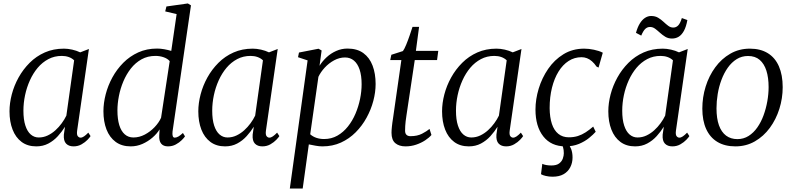

<svg xmlns="http://www.w3.org/2000/svg" viewBox="-20 -837 4589 1111"><path d="M426.5 -82.5Q423 -58 430 -49.2Q437 -40.5 446 -40.5Q455.5 -40.5 466.5 -48Q477.5 -55.5 491 -69.5L504 -49.5Q500 -42.5 486.5 -28.2Q473 -14 452.2 -2Q431.5 10 405.5 10Q378 10 362.5 -6Q347 -22 349.5 -58L356 -103.5Q338.5 -75.5 314.8 -49.2Q291 -23 260 -6.5Q229 10 190 10Q139.5 10 105 -15.8Q70.5 -41.5 52.8 -87.2Q35 -133 35 -193Q35 -240 48.2 -290.8Q61.5 -341.5 87.5 -388.5Q113.5 -435.5 151.5 -473.5Q189.5 -511.5 239.2 -533.5Q289 -555.5 350 -555.5Q372.5 -555.5 398 -549.8Q423.5 -544 444 -534L494.5 -553.5ZM409 -488Q396 -500.5 377.8 -507Q359.5 -513.5 337.5 -513.5Q295 -513.5 260 -495Q225 -476.5 198.2 -444.8Q171.5 -413 153 -372Q134.5 -331 125 -286Q115.5 -241 115.5 -196.5Q115.5 -145 126.8 -110.5Q138 -76 158 -58.8Q178 -41.5 204 -41.5Q231.5 -41.5 255.8 -53Q280 -64.5 300.5 -83Q321 -101.5 337.2 -123.8Q353.5 -146 364 -168Z M978.5 -77Q976.5 -59 979.5 -49.8Q982.5 -40.5 991 -40.5Q1001 -40.5 1012.5 -47.2Q1024 -54 1038.5 -67.5L1050.5 -48Q1045.5 -40 1031.5 -26Q1017.5 -12 997.2 -1Q977 10 952 10Q925.5 10 912.5 -6Q899.5 -22 901.5 -54.5L903.5 -88.5Q888.5 -63.5 862.5 -41Q836.5 -18.5 804.2 -4.2Q772 10 736.5 10Q684.5 10 649.2 -16Q614 -42 596.2 -87.8Q578.5 -133.5 578.5 -193.5Q578.5 -240.5 591.5 -291Q604.5 -341.5 630.2 -388.8Q656 -436 693.5 -473.8Q731 -511.5 780 -533.8Q829 -556 889 -556Q909 -556 931 -552Q953 -548 971 -542.5L1002 -755.5L936 -771L943 -799.5L1067 -817L1085 -806ZM962 -483.5Q948.5 -498.5 926.2 -506Q904 -513.5 879.5 -513.5Q834.5 -513.5 799 -493.8Q763.5 -474 737.2 -440.5Q711 -407 693.8 -366Q676.5 -325 668 -281.2Q659.5 -237.5 659.5 -198Q659.5 -148 670.2 -113Q681 -78 701.8 -59.8Q722.5 -41.5 752 -41.5Q786 -41.5 817.8 -58.2Q849.5 -75 874.5 -101.2Q899.5 -127.5 912 -155.5Z M1519 -82.5Q1515.5 -58 1522.5 -49.2Q1529.5 -40.5 1538.5 -40.5Q1548 -40.5 1559 -48Q1570 -55.5 1583.5 -69.5L1596.5 -49.5Q1592.5 -42.5 1579 -28.2Q1565.5 -14 1544.8 -2Q1524 10 1498 10Q1470.5 10 1455 -6Q1439.5 -22 1442 -58L1448.5 -103.5Q1431 -75.5 1407.2 -49.2Q1383.5 -23 1352.5 -6.5Q1321.5 10 1282.5 10Q1232 10 1197.5 -15.8Q1163 -41.5 1145.2 -87.2Q1127.5 -133 1127.5 -193Q1127.5 -240 1140.8 -290.8Q1154 -341.5 1180 -388.5Q1206 -435.5 1244 -473.5Q1282 -511.5 1331.8 -533.5Q1381.5 -555.5 1442.5 -555.5Q1465 -555.5 1490.5 -549.8Q1516 -544 1536.5 -534L1587 -553.5ZM1501.5 -488Q1488.5 -500.5 1470.2 -507Q1452 -513.5 1430 -513.5Q1387.5 -513.5 1352.5 -495Q1317.5 -476.5 1290.8 -444.8Q1264 -413 1245.5 -372Q1227 -331 1217.5 -286Q1208 -241 1208 -196.5Q1208 -145 1219.2 -110.5Q1230.5 -76 1250.5 -58.8Q1270.5 -41.5 1296.5 -41.5Q1324 -41.5 1348.2 -53Q1372.5 -64.5 1393 -83Q1413.5 -101.5 1429.8 -123.8Q1446 -146 1456.5 -168Z M1657 254 1760 -487.5 1704.5 -506 1710 -533 1823 -555 1841 -545 1829 -456.5Q1845.5 -483 1870 -505.8Q1894.5 -528.5 1925.5 -542.2Q1956.5 -556 1991 -556Q2046.5 -556 2082.5 -529.8Q2118.5 -503.5 2136 -457.2Q2153.5 -411 2153.5 -351Q2153.5 -303.5 2140.2 -253.2Q2127 -203 2101.2 -156Q2075.5 -109 2038.2 -71.5Q2001 -34 1952.8 -12Q1904.5 10 1846 10Q1827 10 1806.5 6.2Q1786 2.5 1767 -1.5L1731.5 254ZM1775 -60Q1790 -46.5 1810.5 -39.5Q1831 -32.5 1855.5 -32.5Q1898 -32.5 1932.5 -52.2Q1967 -72 1993.2 -105Q2019.5 -138 2037 -179.2Q2054.5 -220.5 2063.5 -264.5Q2072.5 -308.5 2072.5 -349.5Q2072.5 -399.5 2061 -434Q2049.5 -468.5 2028 -486.5Q2006.5 -504.5 1976.5 -504.5Q1944 -504.5 1913.5 -488Q1883 -471.5 1859.2 -445.8Q1835.5 -420 1822.5 -392.5Z M2332 -169.5Q2329 -149.5 2327.2 -135Q2325.5 -120.5 2324.8 -108Q2324 -95.5 2324 -80.5Q2324 -65 2332 -57Q2340 -49 2355.5 -49Q2394.5 -49 2422 -63.2Q2449.5 -77.5 2465.5 -91L2476.5 -56Q2463.5 -40.5 2440.5 -25.2Q2417.5 -10 2388.2 0Q2359 10 2326.5 10Q2289.5 10 2267.5 -8.5Q2245.5 -27 2245.5 -68.5Q2245.5 -75.5 2246 -84.8Q2246.5 -94 2247.8 -105Q2249 -116 2250.5 -127.8Q2252 -139.5 2254 -151L2302.5 -489.5H2238L2244.5 -520L2311.5 -541.5Q2320 -553 2330.5 -578.5Q2341 -604 2350.8 -632.8Q2360.5 -661.5 2367 -681.5H2405L2386.5 -542.5H2516L2509 -489.5H2380Z M2929.5 -82.5Q2926 -58 2933 -49.2Q2940 -40.5 2949 -40.5Q2958.5 -40.5 2969.5 -48Q2980.5 -55.5 2994 -69.5L3007 -49.5Q3003 -42.5 2989.5 -28.2Q2976 -14 2955.2 -2Q2934.5 10 2908.5 10Q2881 10 2865.5 -6Q2850 -22 2852.5 -58L2859 -103.5Q2841.5 -75.5 2817.8 -49.2Q2794 -23 2763 -6.5Q2732 10 2693 10Q2642.5 10 2608 -15.8Q2573.5 -41.5 2555.8 -87.2Q2538 -133 2538 -193Q2538 -240 2551.2 -290.8Q2564.5 -341.5 2590.5 -388.5Q2616.5 -435.5 2654.5 -473.5Q2692.5 -511.5 2742.2 -533.5Q2792 -555.5 2853 -555.5Q2875.5 -555.5 2901 -549.8Q2926.5 -544 2947 -534L2997.5 -553.5ZM2912 -488Q2899 -500.5 2880.8 -507Q2862.5 -513.5 2840.5 -513.5Q2798 -513.5 2763 -495Q2728 -476.5 2701.2 -444.8Q2674.5 -413 2656 -372Q2637.5 -331 2628 -286Q2618.5 -241 2618.5 -196.5Q2618.5 -145 2629.8 -110.5Q2641 -76 2661 -58.8Q2681 -41.5 2707 -41.5Q2734.5 -41.5 2758.8 -53Q2783 -64.5 2803.5 -83Q2824 -101.5 2840.2 -123.8Q2856.5 -146 2867 -168Z M3252 10Q3169 10 3123.8 -47.8Q3078.5 -105.5 3078.5 -203Q3078.5 -262.5 3097.2 -324.2Q3116 -386 3152 -438.5Q3188 -491 3240.5 -523.2Q3293 -555.5 3360.5 -555.5Q3387 -555.5 3417 -549.2Q3447 -543 3468 -532L3443.5 -446L3432 -451.5Q3419.5 -470 3405.5 -482.2Q3391.5 -494.5 3376.5 -500.2Q3361.5 -506 3345 -506Q3304 -506 3270.2 -484.2Q3236.5 -462.5 3212 -423Q3187.5 -383.5 3174 -329.5Q3160.5 -275.5 3160.5 -211Q3161 -158 3173.5 -120.2Q3186 -82.5 3210.8 -62.5Q3235.5 -42.5 3271.5 -42.5Q3300.5 -42.5 3324 -50Q3347.5 -57.5 3369 -71.5Q3390.5 -85.5 3412.5 -104.5L3427 -74.5Q3413 -58.5 3388.5 -38.5Q3364 -18.5 3329.8 -4.2Q3295.5 10 3252 10ZM3177.5 185.5Q3157 185.5 3138.5 181.2Q3120 177 3110.5 171L3118 111Q3125.5 115 3139.8 117.8Q3154 120.5 3170.5 120.5Q3200 120.5 3215.5 108.8Q3231 97 3236.8 80.2Q3242.5 63.5 3242.5 50Q3242.5 30 3238.2 15.8Q3234 1.5 3226.5 -11L3246 -13L3264 -11Q3276.5 4 3284.8 25Q3293 46 3293 74Q3293 105 3280 130.5Q3267 156 3241.5 170.8Q3216 185.5 3177.5 185.5Z M3891.5 -82.5Q3888 -58 3895 -49.2Q3902 -40.5 3911 -40.5Q3920.5 -40.5 3931.5 -48Q3942.5 -55.5 3956 -69.5L3969 -49.5Q3965 -42.5 3951.5 -28.2Q3938 -14 3917.2 -2Q3896.5 10 3870.5 10Q3843 10 3827.5 -6Q3812 -22 3814.5 -58L3821 -103.5Q3803.5 -75.5 3779.8 -49.2Q3756 -23 3725 -6.5Q3694 10 3655 10Q3604.5 10 3570 -15.8Q3535.5 -41.5 3517.8 -87.2Q3500 -133 3500 -193Q3500 -240 3513.2 -290.8Q3526.5 -341.5 3552.5 -388.5Q3578.5 -435.5 3616.5 -473.5Q3654.5 -511.5 3704.2 -533.5Q3754 -555.5 3815 -555.5Q3837.5 -555.5 3863 -549.8Q3888.5 -544 3909 -534L3959.5 -553.5ZM3874 -488Q3861 -500.5 3842.8 -507Q3824.5 -513.5 3802.5 -513.5Q3760 -513.5 3725 -495Q3690 -476.5 3663.2 -444.8Q3636.5 -413 3618 -372Q3599.5 -331 3590 -286Q3580.5 -241 3580.5 -196.5Q3580.5 -145 3591.8 -110.5Q3603 -76 3623 -58.8Q3643 -41.5 3669 -41.5Q3696.5 -41.5 3720.8 -53Q3745 -64.5 3765.5 -83Q3786 -101.5 3802.2 -123.8Q3818.5 -146 3829 -168ZM3660 -647Q3669 -679.5 3682.2 -701Q3695.5 -722.5 3712.2 -733.5Q3729 -744.5 3747.5 -744.5Q3771.5 -744.5 3788.5 -734.2Q3805.5 -724 3819.2 -711Q3833 -698 3846.5 -687.8Q3860 -677.5 3876 -677.5Q3892 -677.5 3904 -689.5Q3916 -701.5 3925.5 -732.5L3957.5 -721Q3950.5 -682.5 3937.8 -659Q3925 -635.5 3907.8 -624.8Q3890.5 -614 3868.5 -614Q3846.5 -614 3829.8 -624.2Q3813 -634.5 3798.8 -647.5Q3784.5 -660.5 3770.8 -670.8Q3757 -681 3741.5 -681Q3725.5 -681 3713.8 -669.8Q3702 -658.5 3690.5 -631Z M4319 -555.5Q4380.5 -555.5 4423 -529.2Q4465.5 -503 4487.2 -453Q4509 -403 4509 -332.5Q4509 -268.5 4489.8 -207.2Q4470.5 -146 4434.5 -97Q4398.5 -48 4348 -19Q4297.5 10 4235.5 10Q4174 10 4131.2 -15.8Q4088.5 -41.5 4066.2 -90.5Q4044 -139.5 4044 -208.5Q4044 -274 4063.2 -336Q4082.5 -398 4118.8 -447.5Q4155 -497 4205.8 -526.2Q4256.5 -555.5 4319 -555.5ZM4308.5 -513Q4272 -513 4242.8 -494.8Q4213.5 -476.5 4191.5 -445.5Q4169.5 -414.5 4154.8 -375.2Q4140 -336 4133 -293.2Q4126 -250.5 4126 -210Q4126 -151.5 4140.2 -112Q4154.5 -72.5 4181.5 -52.2Q4208.5 -32 4247 -32Q4282.5 -32 4311.5 -50.2Q4340.5 -68.5 4362.2 -99.5Q4384 -130.5 4398.2 -169.5Q4412.5 -208.5 4420 -250.8Q4427.5 -293 4427.5 -333Q4427.5 -387.5 4414.8 -427.8Q4402 -468 4376 -490.5Q4350 -513 4308.5 -513Z"/></svg>

Font: Merriweather 48pt Light
Style: Italic
Weight: 300
Italic angle: -7.8°
Version: Version 2.101